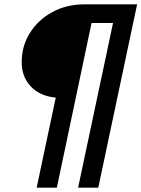

<svg xmlns="http://www.w3.org/2000/svg" viewBox="-20 -735 652 885"><path d="M149 130 237 -285Q164 -292 122 -336.5Q80 -381 80 -448Q80 -523 118 -583.5Q156 -644 221.5 -679.5Q287 -715 369 -715H612L433 130H340L501 -629H402L242 130Z"/></svg>

Font: Wix Madefor Text Medium
Style: Italic
Weight: 500
Italic angle: -12°
Designer: Dalton Maag Ltd
Foundry: Dalton Maag Ltd
Version: Version 3.100